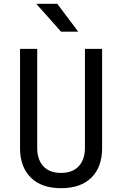

<svg xmlns="http://www.w3.org/2000/svg" viewBox="-20 -976 640 1006"><path d="M300 10Q197 10 141 -46Q85 -102 85 -200V-720H175V-200Q175 -140 207 -105Q239 -70 300 -70Q360 -70 392.5 -105Q425 -140 425 -200V-720H515V-200Q515 -101 459 -45.5Q403 10 300 10ZM170 -956H280L390 -810H300Z"/></svg>

Font: JetBrainsMono NF
Style: Regular
Weight: 400
Monospace: yes
Designer: Philipp Nurullin, Konstantin Bulenkov
Foundry: JetBrains
Version: Version 1.0.2; ttfautohint (v1.8.3)